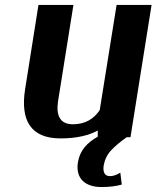

<svg xmlns="http://www.w3.org/2000/svg" viewBox="-20 -548 631 774"><path d="M81 -187C62 -64 103 10 224 10C291 10 340 -3 374 -22V3C332 27 302 57 294 107C284 171 323 206 389 206C424 206 450 202 471 196L465 148C453 155 440 162 423 162C402 162 394 146 398 119C402 96 412 75 428 58C444 41 464 24 491 5H506L591 -528H450L382 -104C358 -69 324 -47 274 -47C223 -47 205 -81 214 -140L276 -528H135Z"/></svg>

Font: Aerodynamic
Style: Obl
Weight: 500
Designer: Google
Version: Version 2.000980; 2014